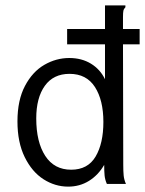

<svg xmlns="http://www.w3.org/2000/svg" viewBox="-20 -685 540 715"><path d="M500 -520H438L439 -71Q439 -47 440.5 -31.5Q442 -16 449 0H378Q371 -16 369.5 -31.5Q368 -47 368 -71Q346 -33 311.5 -11.5Q277 10 234 10Q185 10 142 -17.5Q99 -45 72 -100Q45 -155 45 -233Q45 -312 73 -365Q101 -418 145 -443.5Q189 -469 238 -469Q284 -469 318.5 -448Q353 -427 371 -390V-520H230V-577H371V-665H447V-658Q441 -652 439.5 -645Q438 -638 438 -621V-577H500ZM365 -231Q365 -312 333.5 -361Q302 -410 239 -410Q179 -410 147 -365.5Q115 -321 115 -244Q115 -156 148.5 -104.5Q182 -53 245 -53Q307 -53 336 -102Q365 -151 365 -231Z"/></svg>

Font: Vazir Code
Style: Code
Weight: 400
Foundry: DejaVu fonts team - Redesigned by Saber Rastikerdar
Version: Version 1.1.2